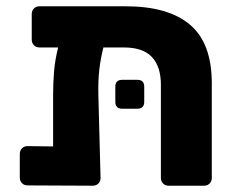

<svg xmlns="http://www.w3.org/2000/svg" viewBox="-20 -591 749 611"><path d="M309 -440Q300 -404 296 -369Q292 -334 293 -289L300 -25Q300 -14 293 -7Q286 0 275 0L68 -1Q57 -1 50 -8Q43 -15 43 -26V-101Q43 -112 50 -119Q57 -126 68 -126L149 -125V-287Q149 -327 152 -363.5Q155 -400 165 -440H106Q95 -440 88 -447Q81 -454 81 -465V-546Q81 -557 88 -564Q95 -571 106 -571H380Q515 -571 584.5 -512.5Q654 -454 654 -326V-25Q654 -14 647 -7Q640 0 629 0H517Q506 0 499 -7Q492 -14 492 -25V-321Q492 -379 463.5 -409.5Q435 -440 374 -440ZM369 -245Q347 -245 347 -267V-315Q347 -337 369 -337H417Q439 -337 439 -315V-267Q439 -245 417 -245Z"/></svg>

Font: Fz Rubik
Style: Bold
Weight: 700
Designer: Hubert and Fischer
Foundry: Hubert and Fischer
Version: Vit hóa bi FontZin.com